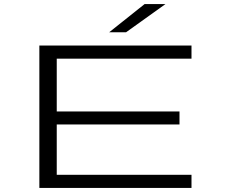

<svg xmlns="http://www.w3.org/2000/svg" viewBox="-20 -924 1140 944"><path d="M173.5 0V-700H921.5V-635.5H259V-376H862.5V-312H259V-64.5H921.5V0ZM600 -765.5H517L691 -904H793.5Z"/></svg>

Font: Trispace Expanded Light
Style: Regular
Weight: 300
Width: 7
Designer: Tyler Finck
Foundry: Etcetera Type Company
Version: Version 1.210; ttfautohint (v1.8.3)